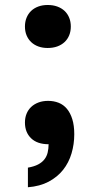

<svg xmlns="http://www.w3.org/2000/svg" viewBox="-20 -582 415 789"><path d="M82.5 -473.1Q82.5 -492.7 89.1 -509Q95.7 -525.4 107.9 -537.1Q120.1 -548.8 137.5 -555.2Q154.8 -561.5 175.8 -561.5Q197.8 -561.5 215.3 -555.2Q232.9 -548.8 245.4 -537.1Q257.8 -525.4 264.4 -509Q271 -492.7 271 -473.1Q271 -453.1 264.4 -437Q257.8 -420.9 245.4 -409.2Q232.9 -397.5 215.3 -391.1Q197.8 -384.8 175.8 -384.8Q154.8 -384.8 137.5 -391.1Q120.1 -397.5 107.9 -409.2Q95.7 -420.9 89.1 -437Q82.5 -453.1 82.5 -473.1ZM82.5 -78.6Q82.5 -98.1 89.1 -114.5Q95.7 -130.9 108.2 -142.6Q120.6 -154.3 138.2 -160.9Q155.8 -167.5 177.7 -167.5Q201.2 -167.5 220.9 -159.7Q240.7 -151.9 254.9 -135Q269 -118.2 277.1 -92.3Q285.2 -66.4 285.2 -30.3Q285.2 10.7 273.9 48.6Q262.7 86.4 239.3 116Q215.8 145.5 179.9 164.6Q144 183.6 94.7 187.5V106.9Q120.1 102.5 136.7 93.8Q153.3 85 162.8 72.5Q172.4 60.1 176 44.2Q179.7 28.3 179.7 10.7Q133.3 10.7 107.9 -13.7Q82.5 -38.1 82.5 -78.6Z"/></svg>

Font: Tauri
Style: Regular
Weight: 400
Designer: Yvonne Schüttler
Foundry: Yvonne Schüttler
Version: Version 1.003; ttfautohint (v0.93.8-669f) -l 13 -r 13 -G 200